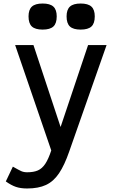

<svg xmlns="http://www.w3.org/2000/svg" viewBox="-20 -874 640 1090"><path d="M134 196Q97 196 70.5 187Q44 178 13 156L53 72Q86 91 100.5 97.5Q115 104 134 104Q171 104 195 93.5Q219 83 237 56Q255 29 271 -20L66 -618H170L324 -153L480 -618H585L373 -14Q346 64 315 110Q284 156 241 176Q198 196 134 196ZM438 -706Q396 -706 377 -723.5Q358 -741 358 -781Q358 -819 377 -836.5Q396 -854 438 -854Q480 -854 499 -836.5Q518 -819 518 -781Q518 -741 499 -723.5Q480 -706 438 -706ZM222 -706Q180 -706 161 -723.5Q142 -741 142 -781Q142 -819 161 -836.5Q180 -854 222 -854Q264 -854 283 -836.5Q302 -819 302 -781Q302 -741 283 -723.5Q264 -706 222 -706Z"/></svg>

Font: Victor Mono
Style: Bold
Weight: 700
Monospace: yes
Designer: Rune Bjørnerås
Version: Version 1.561;gftools[0.9.30]